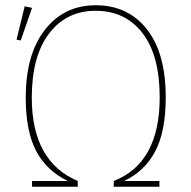

<svg xmlns="http://www.w3.org/2000/svg" viewBox="-20 -711 729 731"><path d="M102 -681 59 -557 43 -560 74 -687ZM344 -691Q467 -691 539 -600Q611 -509 611 -340Q611 -210 570.5 -134Q530 -58 452 -22H587V0H413V-22Q588 -90 588 -340Q588 -500 522.5 -585Q457 -670 344 -670Q233 -670 167 -583.5Q101 -497 101 -339Q101 -96 276 -22V0H102V-22H238Q157 -61 117.5 -136.5Q78 -212 78 -339Q78 -504 151 -597.5Q224 -691 344 -691Z"/></svg>

Font: FiraSans
Style: Regular
Weight: 150
Designer: Carrois Corporate & Edenspiekermann AG
Foundry: Carrois Corporate GbR & Edenspiekermann AG
Version: Version 3.106;PS 003.106;hotconv 1.0.70;makeotf.lib2.5.58329